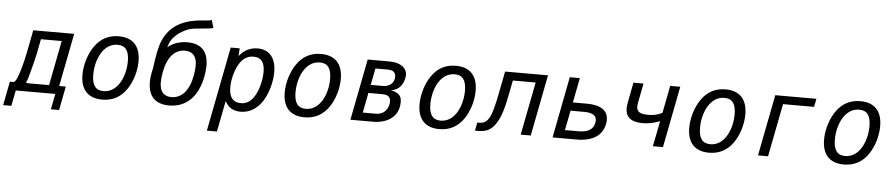

<svg xmlns="http://www.w3.org/2000/svg" viewBox="-70 -1139 7946 1708"><g transform="rotate(5 3903.5 -284.5)"><path d="M-20 139.6H53.2L80.6 0H433.6L406.2 139.6H479.5L521 -73.2H461.9L554.2 -546.9H189L149.4 -343.8C137.2 -282.2 89.8 -73.2 54.2 -73.2H21.5ZM182.1 -73.2C171.4 -73.2 166.5 -75.2 166.5 -79.1C166.5 -81.5 168.5 -86.9 172.4 -93.3C174.3 -93.3 185.5 -132.3 196.3 -172.4C218.3 -253.9 235.8 -329.1 238.3 -341.8L263.7 -473.6H449.2L371.6 -73.2Z M853 14.2C946.8 14.2 1018.1 -25.9 1069.8 -101.1C1119.1 -172.9 1146 -268.6 1146 -353.5C1146 -489.3 1077.1 -560.1 952.1 -560.1C859.4 -560.1 788.1 -521 735.8 -444.8C688.5 -376 659.2 -278.8 659.2 -191.4C659.2 -59.6 725.6 14.2 853 14.2ZM857.9 -62C789.6 -62 754.9 -104 754.9 -200.7C754.9 -330.1 817.4 -483.9 948.2 -483.9C1016.6 -483.9 1051.3 -441.9 1051.3 -345.2C1051.3 -215.8 988.8 -62 857.9 -62Z M1450.2 14.2C1605 14.2 1707 -88.9 1741.7 -272.5C1747.6 -303.7 1751.5 -336.9 1751.5 -368.2C1751.5 -464.4 1713.9 -560.1 1565.4 -560.1C1497.1 -560.1 1435.5 -539.6 1389.6 -500L1399.4 -529.3C1415.5 -577.6 1460.4 -626 1531.2 -661.1C1564 -677.2 1587.9 -683.6 1620.6 -687L1739.7 -698.7C1754.9 -700.2 1768.6 -702.1 1783.7 -707.5L1762.7 -776.9C1746.1 -770 1736.8 -769 1719.2 -768.1C1625 -762.2 1449.2 -751 1356.9 -599.6C1326.2 -549.3 1306.6 -487.3 1291.5 -384.8L1279.3 -303.2C1278.8 -300.3 1276.4 -287.6 1270 -257.8C1264.6 -232.9 1262.2 -204.6 1262.2 -180.2C1262.2 -83.5 1299.8 14.2 1450.2 14.2ZM1464.8 -62C1376 -62 1359.4 -130.9 1359.4 -185.5C1359.4 -210.4 1362.8 -243.2 1368.2 -272.9C1393.6 -413.6 1460 -483.9 1549.3 -483.9C1620.6 -483.9 1655.8 -439.5 1655.8 -361.3C1655.8 -338.9 1652.8 -304.7 1647 -272.9C1621.1 -130.4 1553.7 -62 1464.8 -62Z M1805.2 208H1895L1949.2 -68.8C1978 -12.7 2023.4 14.2 2088.4 14.2C2169.9 14.2 2237.3 -28.8 2284.2 -103C2329.6 -174.8 2356.9 -276.4 2356.9 -362.3C2356.9 -490.2 2296.4 -560.1 2192.4 -560.1C2126 -560.1 2068.8 -531.2 2028.3 -477.1L2032.2 -546.9H1952.1ZM2083.5 -62C2016.6 -62 1979 -104 1979 -193.8C1979 -258.8 1998.5 -339.8 2030.3 -396.5C2061 -451.7 2102.5 -483.9 2162.1 -483.9C2229.5 -483.9 2262.2 -442.9 2262.2 -356.4C2262.2 -289.1 2242.7 -205.6 2210.9 -147.5C2180.2 -91.3 2139.2 -62 2083.5 -62Z M2659.2 14.2C2752.9 14.2 2824.2 -25.9 2876 -101.1C2925.3 -172.9 2952.1 -268.6 2952.1 -353.5C2952.1 -489.3 2883.3 -560.1 2758.3 -560.1C2665.5 -560.1 2594.2 -521 2542 -444.8C2494.6 -376 2465.3 -278.8 2465.3 -191.4C2465.3 -59.6 2531.7 14.2 2659.2 14.2ZM2664.1 -62C2595.7 -62 2561 -104 2561 -200.7C2561 -330.1 2623.5 -483.9 2754.4 -483.9C2822.8 -483.9 2857.4 -441.9 2857.4 -345.2C2857.4 -215.8 2794.9 -62 2664.1 -62Z M3068.8 0H3270.5C3396 0 3501 -62 3501 -194.8C3501 -237.3 3490.2 -275.9 3405.8 -293C3468.8 -301.3 3511.2 -344.2 3524.4 -416.5C3525.9 -424.3 3526.9 -432.1 3526.9 -439.9C3526.9 -493.2 3480 -546.9 3369.1 -546.9H3175.3ZM3221.7 -324.7 3251 -473.6H3361.8C3418.9 -473.6 3432.1 -444.3 3432.1 -414.1C3432.1 -359.4 3388.2 -324.7 3333 -324.7ZM3172.9 -73.2 3207.5 -251.5H3326.2C3367.7 -251.5 3382.8 -243.2 3392.1 -232.4C3401.4 -221.7 3405.8 -206.5 3405.8 -189.9C3405.8 -179.2 3403.8 -167 3399.9 -153.8C3381.8 -94.7 3334.5 -73.2 3289.6 -73.2Z M3863.3 14.2C3957 14.2 4028.3 -25.9 4080.1 -101.1C4129.4 -172.9 4156.2 -268.6 4156.2 -353.5C4156.2 -489.3 4087.4 -560.1 3962.4 -560.1C3869.6 -560.1 3798.3 -521 3746.1 -444.8C3698.7 -376 3669.4 -278.8 3669.4 -191.4C3669.4 -59.6 3735.8 14.2 3863.3 14.2ZM3868.2 -62C3799.8 -62 3765.1 -104 3765.1 -200.7C3765.1 -330.1 3827.6 -483.9 3958.5 -483.9C4026.9 -483.9 4061.5 -441.9 4061.5 -345.2C4061.5 -215.8 3999 -62 3868.2 -62Z M4181.2 0H4208C4272.9 0 4310.5 -17.1 4342.8 -51.8C4409.7 -124 4435.5 -255.4 4454.6 -354L4478 -473.6H4681.6L4589.4 0H4679.2L4785.6 -546.9H4402.3L4364.3 -352.5C4356.4 -312.5 4344.2 -250 4329.1 -199.2C4302.2 -107.9 4272.5 -73.2 4212.4 -73.2H4195.3Z M4874 0H5088.9C5231.4 0 5317.9 -56.2 5337.9 -162.1C5340.3 -174.8 5341.3 -187 5341.3 -198.2C5341.3 -283.2 5272.5 -325.7 5151.9 -325.7H5026.9L5069.8 -546.9H4980ZM4978 -74.7 5012.7 -251H5133.8C5202.6 -251 5244.1 -231.4 5244.1 -183.1C5244.1 -176.3 5243.2 -169.4 5241.7 -162.1C5230 -102.5 5182.6 -74.7 5099.1 -74.7Z M5770 0H5859.9L5966.3 -547.9H5876.5L5829.1 -303.2C5783.2 -279.3 5744.1 -274.4 5705.1 -274.4C5633.8 -274.4 5600.6 -290.5 5600.6 -341.3C5600.6 -349.6 5601.6 -358.9 5603.5 -368.7L5638.2 -547.9H5548.3L5513.7 -368.7C5509.8 -349.6 5507.8 -331.5 5507.8 -315.9C5507.8 -245.6 5548.3 -196.3 5658.7 -196.3C5740.7 -196.3 5803.7 -223.6 5814.5 -227.5Z M6271.5 14.2C6365.2 14.2 6436.5 -25.9 6488.3 -101.1C6537.6 -172.9 6564.5 -268.6 6564.5 -353.5C6564.5 -489.3 6495.6 -560.1 6370.6 -560.1C6277.8 -560.1 6206.5 -521 6154.3 -444.8C6106.9 -376 6077.6 -278.8 6077.6 -191.4C6077.6 -59.6 6144 14.2 6271.5 14.2ZM6276.4 -62C6208 -62 6173.3 -104 6173.3 -200.7C6173.3 -330.1 6235.8 -483.9 6366.7 -483.9C6435.1 -483.9 6469.7 -441.9 6469.7 -345.2C6469.7 -215.8 6407.2 -62 6276.4 -62Z M6708.5 0H6798.3L6890.6 -473.6H7168L7182.1 -546.9H6814.9Z M7475.6 14.2C7569.3 14.2 7640.6 -25.9 7692.4 -101.1C7741.7 -172.9 7768.6 -268.6 7768.6 -353.5C7768.6 -489.3 7699.7 -560.1 7574.7 -560.1C7481.9 -560.1 7410.6 -521 7358.4 -444.8C7311 -376 7281.7 -278.8 7281.7 -191.4C7281.7 -59.6 7348.1 14.2 7475.6 14.2ZM7480.5 -62C7412.1 -62 7377.4 -104 7377.4 -200.7C7377.4 -330.1 7439.9 -483.9 7570.8 -483.9C7639.2 -483.9 7673.8 -441.9 7673.8 -345.2C7673.8 -215.8 7611.3 -62 7480.5 -62Z"/></g></svg>

Font: Hack
Style: Oblique
Weight: 400
Italic angle: -12°
Monospace: yes
Designer: Christopher Simpkins
Foundry: Christopher Simpkins
Version: Version 2.010